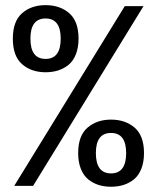

<svg xmlns="http://www.w3.org/2000/svg" viewBox="-20 -724 610 748"><path d="M157.5 -442.5Q102 -442.5 66 -474Q30 -505.5 30 -573.5Q30 -641 66 -672.5Q102 -704 157.5 -704Q213.5 -704 249.8 -672.5Q286 -641 286 -573.5Q286 -538.5 275.5 -512.2Q265 -486 246.8 -471.2Q228.5 -456.5 206.2 -449.5Q184 -442.5 157.5 -442.5ZM539 -700 109 0H35.5L466 -700ZM216.5 -573.5Q216.5 -652 157.5 -652Q98.5 -652 98.5 -573.5Q98.5 -494.5 157.5 -494.5Q216.5 -494.5 216.5 -573.5ZM284.5 -127.5Q284.5 -195 320.8 -226.5Q357 -258 412.5 -258Q468.5 -258 504.8 -226.5Q541 -195 541 -127.5Q541 -92.5 530.5 -66.2Q520 -40 501.8 -25.2Q483.5 -10.5 461.2 -3.5Q439 3.5 412.5 3.5Q386 3.5 364 -3.5Q342 -10.5 323.8 -25.2Q305.5 -40 295 -66.2Q284.5 -92.5 284.5 -127.5ZM471.5 -127.5Q471.5 -206 412.5 -206Q353.5 -206 353.5 -127.5Q353.5 -48.5 412.5 -48.5Q471.5 -48.5 471.5 -127.5Z"/></svg>

Font: League Mono Narrow Medium
Style: Regular
Weight: 500
Width: 3
Designer: Tyler Finck
Foundry: The League of Moveable Type / Tyler Finck
Version: Version 2.210